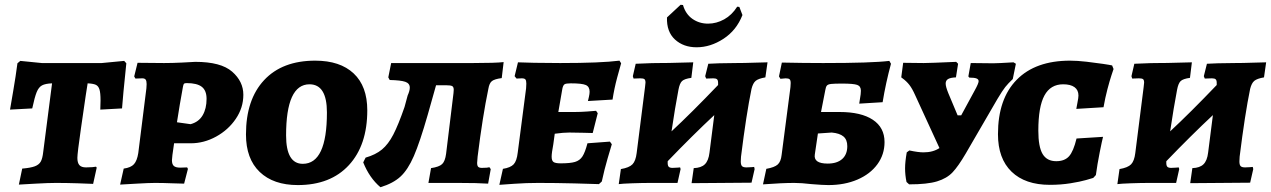

<svg xmlns="http://www.w3.org/2000/svg" viewBox="-20 -766 5322 804"><path d="M115 -312 22 -307Q25 -325 35.5 -386Q46 -447 53 -501L65 -511L155 -502H406L500 -511L509 -501Q502 -434 497 -381.5Q492 -329 491 -312L400 -307L401 -345Q401 -377 396.5 -391.5Q392 -406 381 -411Q370 -416 347 -417L339 -366Q334 -333 319 -228.5Q304 -124 304 -105Q304 -84 312.5 -74.5Q321 -65 340 -65Q355 -65 366.5 -66Q378 -67 382 -68L385 -64L370 4Q352 3 304.5 1.5Q257 0 214 0Q183 0 129.5 3Q76 6 59 7L73 -60Q108 -63 125.5 -69.5Q143 -76 150.5 -89Q158 -102 161 -130L198 -417Q170 -416 156 -408.5Q142 -401 133.5 -380Q125 -359 115 -312Z M667 -502Q702 -502 742 -504Q782 -506 798 -507Q905 -507 952 -466Q999 -425 999 -369Q999 -315 967.5 -268.5Q936 -222 885 -194Q834 -166 779 -166H709L702 -117Q700 -101 700 -95Q700 -78 708 -71Q716 -64 735 -64L764 -65Q764 -63 765 -62Q766 -61 767 -59L751 3Q736 3 699 1.5Q662 0 629 0Q605 0 552.5 3Q500 6 483 7L498 -60Q528 -64 541 -78.5Q554 -93 559 -125L593 -396Q594 -403 594 -414Q594 -427 590 -432.5Q586 -438 576 -438L547 -437L542 -446L556 -503ZM845 -352Q845 -387 825 -402.5Q805 -418 762 -418Q753 -418 750.5 -415.5Q748 -413 746 -402Q732 -326 721 -254L778 -246Q812 -255 828.5 -283Q845 -311 845 -352Z M1010 -203Q1010 -349 1086 -430.5Q1162 -512 1300 -512Q1404 -512 1461 -458.5Q1518 -405 1518 -304Q1518 -158 1441 -74.5Q1364 9 1227 9Q1125 9 1067.5 -46Q1010 -101 1010 -203ZM1349 -295Q1349 -413 1276 -413Q1178 -413 1178 -199Q1178 -80 1248 -80Q1349 -80 1349 -295Z M2089 -506 2081 -439Q2051 -435 2040 -426.5Q2029 -418 2025 -394Q2001 -279 1980 -110Q1978 -88 1978 -84Q1978 -72 1982.5 -67.5Q1987 -63 1998 -63Q2022 -63 2029 -66L2035 -58L2024 3Q1981 0 1898 0H1774L1785 -62Q1819 -67 1831.5 -79Q1844 -91 1848 -122L1879 -376Q1880 -382 1880 -390Q1880 -402 1873.5 -405.5Q1867 -409 1848 -409H1806L1771 -285Q1738 -170 1713 -112.5Q1688 -55 1657 -26.5Q1626 2 1573 18Q1527 -21 1501 -86L1511 -106Q1553 -118 1579.5 -140Q1606 -162 1627 -202.5Q1648 -243 1674 -318L1687 -366Q1696 -386 1696 -399Q1696 -417 1677 -423.5Q1658 -430 1612 -431L1606 -442L1618 -502H1961Q2055 -502 2089 -506Z M2328 -82Q2368 -82 2388 -88Q2408 -94 2419 -111Q2430 -128 2440 -166L2534 -173L2542 -162Q2538 -149 2524.5 -103Q2511 -57 2500 -6L2488 5Q2465 4 2386 2Q2307 0 2234 0Q2184 0 2134.5 3.5Q2085 7 2071 8L2086 -59Q2118 -64 2131 -78Q2144 -92 2148 -127L2183 -396Q2184 -404 2184 -416Q2184 -429 2180 -433.5Q2176 -438 2165 -438L2143 -437L2135 -447L2149 -505Q2167 -504 2218 -503Q2269 -502 2326 -502Q2496 -502 2574 -512L2581 -501Q2577 -488 2564.5 -441.5Q2552 -395 2545 -349L2442 -343Q2443 -347 2446 -360Q2449 -373 2449 -382Q2449 -403 2433 -410Q2417 -417 2370 -417Q2350 -417 2344 -413Q2338 -409 2335 -395L2318 -297H2386Q2411 -297 2438 -299Q2465 -301 2476 -302L2483 -292L2462 -209Q2452 -209 2423.5 -210Q2395 -211 2364 -211Q2340 -211 2303 -206L2297 -162Q2290 -125 2290 -110Q2290 -93 2298 -87.5Q2306 -82 2328 -82Z M3194 -505 3185 -442Q3156 -437 3144.5 -427.5Q3133 -418 3127 -394Q3105 -287 3083 -110Q3082 -102 3082 -90Q3082 -76 3087 -70.5Q3092 -65 3106 -65Q3117 -65 3127 -66Q3137 -67 3138 -67L3140 -58L3127 -1L3003 0L2876 1L2885 -62Q2916 -63 2931.5 -78Q2947 -93 2951 -127L2971 -284Q2881 -200 2776 -91Q2775 -74 2779.5 -68.5Q2784 -63 2796 -63Q2808 -63 2816.5 -64Q2825 -65 2828 -65L2830 -58L2817 0H2705Q2670 0 2627.5 1.5Q2585 3 2571 5L2580 -58Q2615 -64 2628.5 -78Q2642 -92 2646 -125L2681 -401Q2683 -417 2683 -420Q2683 -431 2678.5 -434.5Q2674 -438 2661 -438L2633 -437L2630 -447L2642 -499Q2653 -499 2681.5 -500.5Q2710 -502 2738 -502Q2780 -502 2823.5 -503.5Q2867 -505 2883 -505L2875 -440Q2846 -436 2836 -426.5Q2826 -417 2821 -390Q2807 -317 2792 -216Q2875 -293 2987 -410V-419Q2987 -430 2982.5 -434Q2978 -438 2967 -438L2937 -437L2933 -447L2946 -499Q2958 -500 2992 -501Q3026 -502 3060 -502Q3097 -502 3137.5 -503.5Q3178 -505 3194 -505ZM2830 -746 2840 -745Q2851 -707 2879.5 -687Q2908 -667 2945 -667Q2980 -667 3012.5 -685Q3045 -703 3067 -738L3076 -737L3089 -703Q3064 -639 3009.5 -603.5Q2955 -568 2897 -568Q2842 -568 2806.5 -600.5Q2771 -633 2773 -693Z M3378 5Q3336 0 3306 0Q3256 0 3175 6L3189 -59Q3223 -65 3236.5 -77Q3250 -89 3253 -117L3290 -401Q3291 -408 3291 -418Q3291 -430 3286.5 -434Q3282 -438 3270 -438L3248 -436L3242 -446L3254 -504Q3346 -502 3427 -502Q3631 -502 3704 -511L3711 -499Q3689 -418 3676 -338L3578 -332L3584 -371Q3585 -377 3585 -386Q3585 -405 3569.5 -410.5Q3554 -416 3507 -416Q3474 -416 3460.5 -414.5Q3447 -413 3442.5 -407.5Q3438 -402 3436 -389L3418 -297H3496Q3586 -297 3635 -264.5Q3684 -232 3684 -171Q3684 -119 3654 -78Q3624 -37 3570.5 -14Q3517 9 3449 9Q3426 9 3378 5ZM3528 -154Q3528 -181 3512 -194.5Q3496 -208 3463 -211L3405 -207L3392 -119Q3386 -81 3446 -81Q3485 -81 3506.5 -100Q3528 -119 3528 -154Z M4234 -499 4221 -435Q4201 -416 4189.5 -401.5Q4178 -387 4157 -352L4024 -123Q3993 -70 3969 -44.5Q3945 -19 3904 -6.5Q3863 6 3787 6L3776 -4Q3770 -33 3770 -61Q3770 -88 3777 -128L3788 -136Q3825 -128 3847 -128Q3887 -128 3914 -146L3812 -368Q3800 -395 3788 -410.5Q3776 -426 3758 -439L3754 -442L3762 -503L3848 -502Q3872 -502 3984 -507L3992 -499L3983 -442Q3960 -441 3950 -435Q3940 -429 3940 -416Q3940 -403 3951 -376L3990 -283H4005L4062 -388Q4078 -417 4078 -426Q4078 -434 4069 -437.5Q4060 -441 4039 -441L4035 -446L4045 -502L4139 -501Q4158 -501 4224 -505Z M4159 -204Q4159 -352 4237.5 -432Q4316 -512 4461 -512Q4491 -512 4530 -507.5Q4569 -503 4599 -498.5Q4629 -494 4637 -492L4643 -477Q4641 -471 4634 -450Q4627 -429 4617.5 -393Q4608 -357 4601 -317L4487 -310Q4488 -317 4492 -337Q4496 -357 4496 -366Q4496 -389 4479.5 -401Q4463 -413 4432 -413Q4379 -413 4353.5 -366Q4328 -319 4328 -219Q4328 -151 4346 -121Q4364 -91 4403 -91Q4438 -91 4456.5 -111.5Q4475 -132 4488 -186L4599 -193Q4595 -178 4585 -128Q4575 -78 4569 -33L4558 -21Q4552 -19 4527.5 -12Q4503 -5 4462.5 1.5Q4422 8 4376 8Q4273 8 4216 -47Q4159 -102 4159 -204Z M5282 -505 5273 -442Q5244 -437 5232.5 -427.5Q5221 -418 5215 -394Q5193 -287 5171 -110Q5170 -102 5170 -90Q5170 -76 5175 -70.5Q5180 -65 5194 -65Q5205 -65 5215 -66Q5225 -67 5226 -67L5228 -58L5215 -1L5091 0L4964 1L4973 -62Q5004 -63 5019.5 -78Q5035 -93 5039 -127L5059 -284Q4969 -200 4864 -91Q4863 -74 4867.5 -68.5Q4872 -63 4884 -63Q4896 -63 4904.5 -64Q4913 -65 4916 -65L4918 -58L4905 0H4793Q4758 0 4715.5 1.5Q4673 3 4659 5L4668 -58Q4703 -64 4716.5 -78Q4730 -92 4734 -125L4769 -401Q4771 -417 4771 -420Q4771 -431 4766.5 -434.5Q4762 -438 4749 -438L4721 -437L4718 -447L4730 -499Q4741 -499 4769.5 -500.5Q4798 -502 4826 -502Q4868 -502 4911.5 -503.5Q4955 -505 4971 -505L4963 -440Q4934 -436 4924 -426.5Q4914 -417 4909 -390Q4895 -317 4880 -216Q4963 -293 5075 -410V-419Q5075 -430 5070.5 -434Q5066 -438 5055 -438L5025 -437L5021 -447L5034 -499Q5046 -500 5080 -501Q5114 -502 5148 -502Q5185 -502 5225.5 -503.5Q5266 -505 5282 -505Z"/></svg>

Font: Alegreya SC ExtraBold
Style: Italic
Weight: 800
Italic angle: -7°
Designer: Juan Pablo del Peral
Foundry: Huerta Tipografica
Version: Version 2.007; ttfautohint (v1.6)